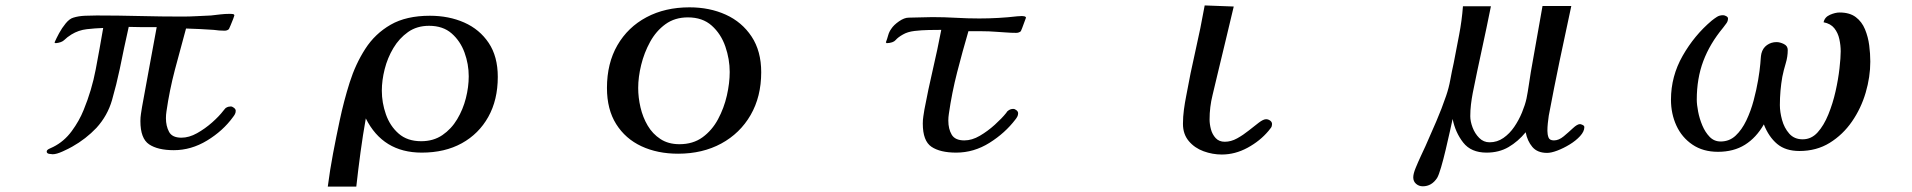

<svg xmlns="http://www.w3.org/2000/svg" viewBox="-20 -565 7040 707"><path d="M848 -157Q848 -150 845 -144.5Q842 -139 838 -134Q801 -83 742.5 -47.5Q684 -12 620 -12Q561 -12 529 -33.5Q497 -55 497 -119Q497 -133 499 -145.5Q501 -158 503 -171Q517 -245 530 -318.5Q543 -392 557 -465Q531 -465 505.5 -465Q480 -465 454 -466Q445 -427 437 -388.5Q429 -350 421 -311Q409 -254 392.5 -196.5Q376 -139 335 -94Q316 -74 293.5 -56.5Q271 -39 246 -25Q234 -18 211 -7.5Q188 3 174 3Q170 3 161 1.5Q152 0 152 -7Q152 -13 162 -17.5Q172 -22 176 -24Q216 -44 244 -82Q272 -120 288 -160Q318 -233 332.5 -309.5Q347 -386 360 -462Q330 -461 299.5 -457.5Q269 -454 243 -438Q227 -428 217 -418Q207 -408 185 -406L181 -408V-409Q187 -423 197.5 -442.5Q208 -462 222 -479Q236 -496 250 -500Q269 -506 293 -507Q317 -508 336 -508Q415 -508 494 -506Q573 -504 652 -504Q678 -504 704.5 -505.5Q731 -507 757 -508Q774 -510 791.5 -512Q809 -514 826 -514Q828 -514 835.5 -513.5Q843 -513 843 -508Q843 -507 838.5 -495Q834 -483 829 -471.5Q824 -460 823 -458Q817 -452 807 -452Q787 -452 767 -455Q742 -457 716.5 -458Q691 -459 665 -460Q644 -384 624 -308Q604 -232 593 -155Q592 -149 591.5 -142.5Q591 -136 591 -130Q591 -101 602.5 -79.5Q614 -58 648 -58Q676 -58 705.5 -74.5Q735 -91 761 -114Q787 -137 803 -158Q805 -160 808 -164Q811 -168 814 -169Q821 -173 830 -173Q835 -173 841.5 -168Q848 -163 848 -157Z M1706 -284Q1706 -329 1690.5 -371.5Q1675 -414 1643 -442Q1611 -470 1560 -470Q1515 -470 1482.5 -447Q1450 -424 1428.5 -388Q1407 -352 1396.5 -310.5Q1386 -269 1386 -231Q1386 -187 1401 -144Q1416 -101 1448 -73Q1480 -45 1531 -45Q1576 -45 1609 -67.5Q1642 -90 1663.5 -126Q1685 -162 1695.5 -203.5Q1706 -245 1706 -284ZM1813 -282Q1813 -197 1778 -134.5Q1743 -72 1680.5 -37.5Q1618 -3 1533 -3Q1390 -3 1327 -129Q1316 -67 1307.5 -4Q1299 59 1292 122H1187Q1195 60 1206.5 -0.5Q1218 -61 1231 -122Q1246 -193 1267.5 -261Q1289 -329 1325 -385Q1361 -441 1418.5 -474Q1476 -507 1563 -507Q1633 -507 1689.5 -482Q1746 -457 1779.5 -407Q1813 -357 1813 -282Z M2667 -300Q2667 -347 2651 -393.5Q2635 -440 2601 -470.5Q2567 -501 2513 -501Q2465 -501 2430.5 -476Q2396 -451 2374 -411Q2352 -371 2341 -326Q2330 -281 2330 -241Q2330 -206 2338.5 -169.5Q2347 -133 2365 -102.5Q2383 -72 2412 -53Q2441 -34 2482 -34Q2532 -34 2567 -59.5Q2602 -85 2624 -126Q2646 -167 2656.5 -213Q2667 -259 2667 -300ZM2783 -299Q2783 -209 2744 -141.5Q2705 -74 2636 -36.5Q2567 1 2477 1Q2401 1 2342 -26.5Q2283 -54 2249 -108Q2215 -162 2215 -241Q2215 -332 2253.5 -398.5Q2292 -465 2360.5 -501.5Q2429 -538 2519 -538Q2593 -538 2652.5 -511Q2712 -484 2747.5 -430.5Q2783 -377 2783 -299Z M3758 -500Q3757 -497 3752.5 -485Q3748 -473 3744 -462Q3740 -451 3739 -450Q3732 -444 3722 -444Q3703 -444 3684.5 -445.5Q3666 -447 3647 -448Q3622 -450 3597 -450Q3572 -450 3546 -450Q3524 -375 3504.5 -299Q3485 -223 3474 -146Q3473 -140 3472.5 -133.5Q3472 -127 3472 -121Q3472 -90 3484.5 -69Q3497 -48 3531 -48Q3559 -48 3588 -65Q3617 -82 3643 -105.5Q3669 -129 3685 -149Q3689 -156 3693 -158Q3701 -164 3711 -164Q3717 -164 3723 -159Q3729 -154 3729 -148Q3729 -141 3726 -135.5Q3723 -130 3719 -125Q3681 -75 3623.5 -39Q3566 -3 3501 -3Q3442 -3 3410 -24.5Q3378 -46 3378 -110Q3378 -124 3380 -136.5Q3382 -149 3384 -162Q3398 -236 3415 -309Q3432 -382 3446 -455Q3427 -455 3400 -454.5Q3373 -454 3347.5 -451Q3322 -448 3305 -438Q3287 -428 3278 -417.5Q3269 -407 3245 -406L3242 -409Q3247 -422 3250.5 -435Q3254 -448 3262 -459Q3271 -473 3290.5 -486.5Q3310 -500 3326 -500Q3348 -500 3369.5 -501Q3391 -502 3413 -502Q3457 -502 3500 -499.5Q3543 -497 3586 -497Q3621 -497 3656.5 -499Q3692 -501 3726 -505Q3731 -505 3735 -505.5Q3739 -506 3743 -506Q3747 -506 3752 -505Q3757 -504 3758 -500Z M4664 -108Q4664 -100 4660 -94.5Q4656 -89 4651 -83Q4620 -46 4574 -21Q4528 4 4479 4Q4445 4 4412 -8Q4379 -20 4357.5 -45.5Q4336 -71 4336 -109Q4336 -135 4339.5 -161Q4343 -187 4348 -212Q4363 -295 4382 -378Q4401 -461 4416 -545L4523 -541Q4509 -481 4494.5 -421.5Q4480 -362 4466 -303Q4456 -259 4445 -215Q4434 -171 4434 -125Q4434 -108 4439 -89Q4444 -70 4456.5 -56.5Q4469 -43 4490 -43Q4513 -43 4535.5 -55.5Q4558 -68 4578.5 -84.5Q4599 -101 4615.5 -113.5Q4632 -126 4642 -126Q4650 -126 4657 -121Q4664 -116 4664 -108Z M5814 -97Q5814 -81 5798.5 -64Q5783 -47 5760 -33Q5737 -19 5714.5 -10.5Q5692 -2 5677 -2Q5641 -2 5622.5 -24Q5604 -46 5598 -78Q5570 -44 5535 -23.5Q5500 -3 5454 -3Q5397 -3 5368 -40Q5339 -77 5329 -127Q5326 -113 5319 -81.5Q5312 -50 5303.5 -14Q5295 22 5286.5 51Q5278 80 5272 90Q5252 121 5219 121Q5205 121 5194.5 112Q5184 103 5184 88Q5184 75 5193 53Q5202 31 5212.5 8.5Q5223 -14 5229 -27Q5249 -72 5269 -118.5Q5289 -165 5305 -212Q5315 -241 5320.5 -271.5Q5326 -302 5333 -333Q5343 -385 5353 -437Q5363 -489 5367 -542H5470Q5454 -462 5436.5 -382Q5419 -302 5403 -222Q5399 -201 5396.5 -180Q5394 -159 5394 -137Q5394 -118 5402.5 -95.5Q5411 -73 5427 -57Q5443 -41 5465 -41Q5493 -41 5516 -57Q5539 -73 5556 -98Q5573 -123 5584.5 -151Q5596 -179 5601 -202Q5606 -227 5609.5 -251.5Q5613 -276 5617 -300L5660 -543H5766Q5744 -442 5723 -341Q5702 -240 5683 -139Q5681 -125 5679.5 -111Q5678 -97 5678 -83Q5678 -70 5682 -59Q5686 -48 5702 -48Q5720 -48 5738 -63Q5756 -78 5772 -93Q5788 -108 5798 -108Q5801 -108 5807.5 -105Q5814 -102 5814 -97Z M6867 -338Q6867 -282 6850 -224Q6833 -166 6799.5 -117.5Q6766 -69 6717.5 -39Q6669 -9 6606 -9Q6555 -9 6524 -35Q6493 -61 6475 -107Q6447 -58 6405.5 -32Q6364 -6 6306 -6Q6251 -6 6212 -32.5Q6173 -59 6153 -102.5Q6133 -146 6133 -198Q6133 -284 6176 -359.5Q6219 -435 6283 -489Q6293 -497 6302.5 -503Q6312 -509 6325 -509Q6330 -509 6336.5 -505.5Q6343 -502 6343 -497Q6343 -487 6337 -479Q6331 -471 6325 -463Q6276 -404 6252 -340Q6228 -276 6228 -198Q6228 -180 6233 -154Q6238 -128 6248.5 -103Q6259 -78 6275.5 -61Q6292 -44 6316 -44Q6348 -44 6371 -65.5Q6394 -87 6410.5 -121.5Q6427 -156 6437.5 -195.5Q6448 -235 6454 -270.5Q6460 -306 6462 -330Q6463 -339 6463.5 -349Q6464 -359 6466 -368Q6471 -388 6486.5 -399Q6502 -410 6522 -410Q6534 -410 6548.5 -403Q6563 -396 6563 -381Q6563 -356 6555.5 -331.5Q6548 -307 6543 -282Q6534 -231 6534 -178Q6534 -153 6542 -123.5Q6550 -94 6568.5 -73Q6587 -52 6618 -52Q6650 -52 6673 -77.5Q6696 -103 6712.5 -143.5Q6729 -184 6739 -228.5Q6749 -273 6753.5 -313Q6758 -353 6758 -376Q6758 -398 6753 -421Q6748 -444 6734.5 -461Q6721 -478 6695 -483Q6699 -502 6718.5 -510.5Q6738 -519 6754 -519Q6791 -519 6813.5 -502Q6836 -485 6847.5 -457Q6859 -429 6863 -398Q6867 -367 6867 -338Z"/></svg>

Font: Kaisei Tokumin Medium
Style: Regular
Weight: 500
Designer: Font-Kai, 金井和夫
Foundry: KAZUO KANAI
Version: Version 5.003